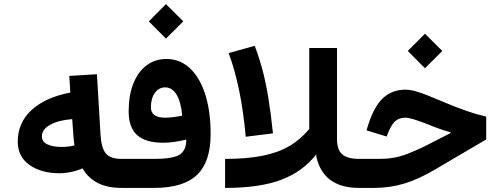

<svg xmlns="http://www.w3.org/2000/svg" viewBox="-20 -920 2433 940"><path d="M324.2 -466.8 319.3 -548.3 454.6 -556.6 472.2 -259.3Q476.6 -193.4 499 -167.7Q521.5 -142.1 576.2 -142.1H576.7V0H576.2Q506.3 0 459.5 -23.7Q412.6 -47.4 383.8 -95.7Q358.9 -84.5 328.9 -78.1Q298.8 -71.8 271.5 -71.8Q181.6 -71.8 124.3 -112.5Q66.9 -153.3 66.9 -226.6Q66.9 -318.4 133.8 -380.6Q200.7 -442.9 324.2 -466.8ZM333.5 -336.9Q266.1 -331.5 225.6 -309.1Q185.1 -286.6 185.1 -252.4Q185.1 -226.1 211.7 -213.4Q238.3 -200.7 279.8 -200.7Q316.9 -200.7 344.7 -208Q342.8 -221.7 341.6 -230.7Q340.3 -239.7 339.8 -250Z M708.5 -815.4 792.5 -899.9 877.4 -815.4 792.5 -731ZM576.7 -142.1H737.3Q826.2 -142.1 859.1 -162.8Q892.1 -183.6 892.1 -236.8Q830.6 -221.2 778.3 -221.2Q692.4 -221.2 651.1 -258.8Q609.9 -296.4 609.9 -374.5Q609.9 -452.6 632.6 -510.3Q655.3 -567.9 697 -599.6Q738.8 -631.3 794.9 -631.3Q860.8 -631.3 909.4 -586.2Q958 -541 984.6 -458.5Q1011.2 -376 1011.2 -263.7Q1011.2 -127 944.3 -63.5Q877.4 0 734.4 0H576.7Q565.9 0 561.3 -16.8Q556.6 -33.7 556.6 -71.3Q556.6 -108.9 561.3 -125.5Q565.9 -142.1 576.7 -142.1ZM872.1 -353.5Q866.2 -420.4 844.7 -456.3Q823.2 -492.2 789.1 -492.2Q757.8 -492.2 738.3 -465.3Q718.8 -438.5 718.8 -395Q718.8 -343.8 787.6 -343.8Q821.8 -343.8 872.1 -353.5Z M1099.6 -660.2 1227.1 -695.8Q1250 -634.8 1265.9 -574.7Q1281.7 -514.6 1293.7 -441.4Q1305.7 -368.2 1316.4 -267.1L1183.1 -250.5Q1171.9 -374 1151.4 -474.4Q1130.9 -574.7 1099.6 -660.2ZM1494.1 -685.1H1629.9V-240.2Q1629.9 -185.5 1656.2 -163.8Q1682.6 -142.1 1738.3 -142.1H1738.8V0H1738.3Q1563.5 0 1528.8 -152.3L1528.3 -164.1Q1462.9 -80.1 1357.4 -40Q1252 0 1082 0V-142.1Q1188 -142.1 1264.4 -157.2Q1340.8 -172.4 1396 -204.6Q1451.2 -236.8 1494.1 -288.6Z M1964.8 -481Q1992.2 -481 2030 -468.8Q2067.9 -456.5 2141.6 -424.8Q2214.4 -394 2263.9 -377Q2313.5 -359.9 2360.4 -349.1V-237.3L2112.8 -91.8Q2030.8 -43 1960 -21.5Q1889.2 0 1809.6 0H1738.8Q1728 0 1723.4 -16.4Q1718.8 -32.7 1718.8 -71.3Q1718.8 -109.9 1723.4 -126Q1728 -142.1 1738.8 -142.1H1837.4Q1874.5 -142.1 1906.7 -147.7Q1939 -153.3 1974.6 -166.7Q2010.3 -180.2 2057.6 -203.1L2185.1 -268.1V-272.9Q2161.1 -278.8 2133.5 -288.6Q2106 -298.3 2069.3 -313.5Q2026.9 -329.6 2002.9 -336.7Q1979 -343.8 1963.9 -343.8Q1932.6 -343.8 1913.1 -325Q1893.6 -306.2 1877 -262.2L1873 -251.5L1774.4 -281.7L1777.8 -293Q1807.1 -392.6 1852.1 -436.8Q1897 -481 1964.8 -481ZM1976.6 -670.4 2060.5 -754.9 2145.5 -670.4 2060.5 -585.9Z"/></svg>

Font: Estedad-FD Bold
Style: Regular
Weight: 700
Designer: Amin Abedi
Version: Version 7.3